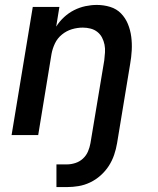

<svg xmlns="http://www.w3.org/2000/svg" viewBox="-20 -548 640 779"><path d="M252 211H209V119H252Q268 119 285.5 113.5Q303 108 316.5 95.5Q330 83 337 66.5Q344 50 347 33L403 -303Q405 -319 406 -335.5Q407 -352 404 -367Q401 -382 394 -395.5Q387 -409 375 -418.5Q363 -428 347.5 -432Q332 -436 316 -436Q294 -436 272 -429.5Q250 -423 231.5 -408Q213 -393 203 -372Q193 -351 189 -329L135 0H27L113 -520H221L208 -440Q221 -461 240 -478.5Q259 -496 281 -507Q303 -518 326.5 -523Q350 -528 373 -528Q401 -528 427 -520Q453 -512 471 -493.5Q489 -475 499 -450.5Q509 -426 512.5 -399Q516 -372 514.5 -344Q513 -316 508 -288L455 33Q451 57 443 80.5Q435 104 421.5 125Q408 146 388.5 163.5Q369 181 346 192Q323 203 299 207Q275 211 252 211Z"/></svg>

Font: Iosevka SS04 Semibold Extended
Style: Italic
Weight: 600
Width: 7
Italic angle: -9°
Monospace: yes
Designer: Belleve Invis
Foundry: Belleve Invis
Version: Version 19.0.0; ttfautohint (v1.8.4)